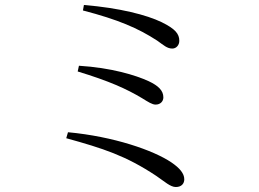

<svg xmlns="http://www.w3.org/2000/svg" viewBox="-20 -739 1040 771"><path d="M700 -575C700 -603 684 -623 629 -650C569 -679 461 -707 317 -719L313 -697C455 -660 534 -626 611 -576C638 -557 651 -544 672 -544C688 -544 700 -558 700 -575ZM297 -475 292 -452C420 -413 488 -382 550 -345C576 -329 591 -319 605 -319C624 -319 636 -332 636 -348C636 -376 615 -395 577 -413C525 -437 427 -467 297 -475ZM253 -208 246 -184C394 -143 485 -114 607 -33C641 -10 664 12 686 12C710 12 720 -3 720 -19C720 -42 702 -64 668 -87C597 -135 437 -191 253 -208Z"/></svg>

Font: Harano Aji Mincho CN
Style: Regular
Weight: 400
Foundry: Masamichi Hosoda
Version: HaranoAjiMinchoCN-Regular version 20230610;ttx 4.39.4